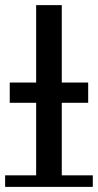

<svg xmlns="http://www.w3.org/2000/svg" viewBox="-22 -720 382 749"><path d="M119 0V-700H219V0ZM16 -319V-398H322V-319ZM-2 9V-36H340V9Z"/></svg>

Font: Montserrat Underline Thin Medium
Style: Regular
Weight: 500
Version: Version 9.000